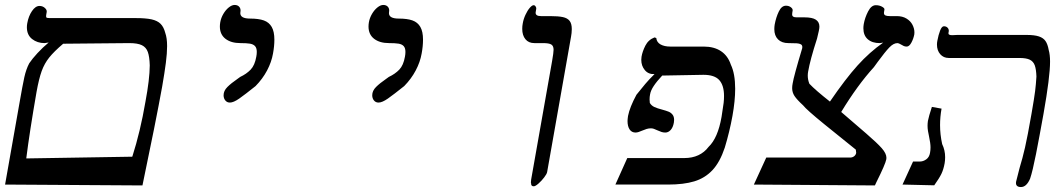

<svg xmlns="http://www.w3.org/2000/svg" viewBox="-46 -745 4266 775"><path d="M529 3.5 -25.5 0 32.5 -328.5Q45 -400.5 52.2 -433.2Q59.5 -466 72 -489.5Q84 -507.5 105.2 -530.5Q126.5 -553.5 150.5 -573.5L134 -571Q104.5 -571 83.5 -587.5Q62.5 -604 62.5 -635Q62.5 -643 64 -651Q69 -679.5 83 -700.2Q97 -721 113.5 -721Q126 -721 135 -713Q144 -705 142.5 -696.5L140.5 -684.5Q140 -682.5 140 -679.5Q140 -674 143.8 -673Q147.5 -672 160 -672H502Q542.5 -672 566 -666.8Q589.5 -661.5 602.2 -648.8Q615 -636 621 -612.5Q628.5 -591.5 628.5 -559Q628.5 -530.5 623.5 -491.5Q618.5 -452.5 608.5 -395Q583 -254 529 3.5ZM558.5 -481Q557.5 -516 550.8 -535Q544 -554 526.8 -562.5Q509.5 -571 476 -571L209 -568.5Q172 -537 152.8 -513Q133.5 -489 122.2 -458Q111 -427 101.5 -374Q73.5 -213 60 -105.5L488 -112.5Q520.5 -214 541 -334Q558 -424.5 558.5 -481Z M882 -331Q870.5 -331 863.5 -339.5Q856.5 -348 856.5 -360.5Q856.5 -378.5 871.8 -393.8Q887 -409 912.5 -426.5L923.5 -434.5Q949 -446.5 965.8 -464Q982.5 -481.5 988.5 -516Q990.5 -526 990.5 -535.5Q990.5 -551 983.5 -558.8Q976.5 -566.5 962.8 -568.8Q949 -571 924.5 -571Q886.5 -571 864 -588.5Q841.5 -606 841.5 -638Q841.5 -646 843 -655Q846 -672.5 855.5 -688.8Q865 -705 877.5 -715Q890 -725 901 -725Q912 -725 918.5 -718.8Q925 -712.5 925 -702.5Q925 -699 924.5 -697Q924 -695.5 924 -692Q924 -670 963.5 -670Q998 -670 1019 -662.5Q1040 -655 1050.8 -636.2Q1061.5 -617.5 1061.5 -585Q1061.5 -558.5 1056 -529Q1050 -494.5 1032 -460.5Q1014 -426.5 985.5 -397.5Q943 -363.5 919.8 -347.2Q896.5 -331 882 -331Z M1482 -331Q1470.5 -331 1463.5 -339.5Q1456.5 -348 1456.5 -360.5Q1456.5 -378.5 1471.8 -393.8Q1487 -409 1512.5 -426.5L1523.5 -434.5Q1549 -446.5 1565.8 -464Q1582.5 -481.5 1588.5 -516Q1590.5 -526 1590.5 -535.5Q1590.5 -551 1583.5 -558.8Q1576.5 -566.5 1562.8 -568.8Q1549 -571 1524.5 -571Q1486.5 -571 1464 -588.5Q1441.5 -606 1441.5 -638Q1441.5 -646 1443 -655Q1446 -672.5 1455.5 -688.8Q1465 -705 1477.5 -715Q1490 -725 1501 -725Q1512 -725 1518.5 -718.8Q1525 -712.5 1525 -702.5Q1525 -699 1524.5 -697Q1524 -695.5 1524 -692Q1524 -670 1563.5 -670Q1598 -670 1619 -662.5Q1640 -655 1650.8 -636.2Q1661.5 -617.5 1661.5 -585Q1661.5 -558.5 1656 -529Q1650 -494.5 1632 -460.5Q1614 -426.5 1585.5 -397.5Q1543 -363.5 1519.8 -347.2Q1496.5 -331 1482 -331Z M2259 -597 2162.5 -50.5Q2161 -42.5 2150.5 -28.8Q2140 -15 2127.5 -4Q2115 7 2108.5 7Q2103 7 2100.2 4Q2097.5 1 2098 -4Q2097 -5 2097 -9.5Q2097 -11.5 2098 -20.5L2182.5 -498.5Q2188.5 -533 2188.5 -544Q2188.5 -559.5 2179.5 -565.2Q2170.5 -571 2146 -571H2111Q2087.5 -571 2074.8 -586.8Q2062 -602.5 2062 -628.5Q2062 -640 2064 -650Q2067 -668 2075 -685.2Q2083 -702.5 2092.2 -713.2Q2101.5 -724 2108 -724Q2113 -724 2116.2 -718.5Q2119.5 -713 2118.5 -709.5L2116.5 -697.5Q2116 -696 2116 -693.5Q2116 -680 2137.5 -680H2174.5Q2207.5 -680 2226 -676Q2244.5 -672 2253.2 -660.8Q2262 -649.5 2262 -627.5Q2262 -612.5 2258.5 -593.5Z M2486 -107H2716.5Q2748 -107 2772.8 -118.5Q2797.5 -130 2814 -152Q2851.5 -187.5 2866.5 -273Q2869.5 -291 2875 -330Q2876.5 -344.5 2876.5 -357.5Q2876.5 -400 2857.5 -421.5Q2838.5 -443 2793.5 -443L2627 -440Q2605 -416.5 2592.8 -398Q2580.5 -379.5 2578 -364Q2576 -354.5 2576 -343.5Q2576 -338.5 2577 -329.5Q2583.5 -318.5 2595.5 -313Q2607.5 -307.5 2627 -302.5Q2643.5 -298 2652.8 -294.2Q2662 -290.5 2668.5 -282.5Q2675 -274.5 2675 -261Q2675 -258 2674 -250Q2670.5 -230.5 2661 -220.2Q2651.5 -210 2639.5 -210Q2631.5 -210 2624.5 -212.2Q2617.5 -214.5 2607.5 -219Q2599 -223 2593.2 -225Q2587.5 -227 2581.5 -227Q2572.5 -227 2564.2 -224.5Q2556 -222 2545.5 -217.5Q2538.5 -214.5 2531.8 -212.2Q2525 -210 2519.5 -210Q2503.5 -210 2495.2 -222.8Q2487 -235.5 2487 -256.5Q2487 -263 2489 -277Q2496 -312.5 2523 -362.5Q2543 -387.5 2558.5 -406Q2574 -424.5 2596 -446Q2571.5 -444.5 2557 -461.8Q2542.5 -479 2542.5 -503.5Q2542.5 -508 2543.5 -516Q2547 -537 2559 -560.8Q2571 -584.5 2596 -594L2603 -591.5Q2605 -574 2620.5 -565.5Q2636 -557 2659.5 -557H2794.5Q2836.5 -557 2864.2 -538.5Q2892 -520 2904 -484Q2921.5 -447.5 2921.5 -386.5Q2921.5 -338 2910.5 -277Q2899 -213.5 2879.5 -149Q2860 -90.5 2829.8 -58.2Q2799.5 -26 2756.5 -13Q2713.5 0 2650.5 0H2438Z M3614 -557Q3607.5 -557 3602.2 -559.2Q3597 -561.5 3590.5 -565.5Q3581.5 -571 3576.5 -571Q3560.5 -571 3543.5 -553.2Q3526.5 -535.5 3497.5 -496Q3496 -494 3481.5 -474Q3415 -401 3349.5 -293L3450.5 -206Q3494.5 -168 3513.2 -146.8Q3532 -125.5 3532 -108Q3532 -104 3531.5 -102Q3528 -82.5 3491.5 -9.5L3485.5 3.5L2997 0L3047 -109H3385.5Q3394.5 -109 3401.5 -114.2Q3408.5 -119.5 3410 -128Q3410 -133 3408.5 -141Q3352 -186 3280.8 -244Q3209.5 -302 3195.5 -320Q3170.5 -343 3161 -357.5Q3151.5 -372 3151.5 -389Q3151.5 -398.5 3153.5 -408Q3158 -437 3192 -550Q3192.5 -552 3192.5 -555Q3192.5 -563 3186.5 -566.2Q3180.5 -569.5 3170.2 -570.2Q3160 -571 3136.5 -571Q3109.5 -571 3094.5 -586Q3079.5 -601 3079.5 -627.5Q3079.5 -636.5 3081 -646Q3086.5 -675.5 3097.8 -698.8Q3109 -722 3126.5 -722Q3138 -722 3146.2 -715.8Q3154.5 -709.5 3153.5 -702.5L3152 -693.5Q3151.5 -691 3151.5 -687Q3151.5 -680.5 3155.8 -677.8Q3160 -675 3169.5 -675H3200.5Q3233 -675 3247.2 -665.5Q3261.5 -656 3261.5 -637.5Q3261.5 -630.5 3259 -619.5L3252 -589.5Q3224 -503 3216 -456Q3214.5 -448 3214.5 -440Q3214.5 -423 3221 -407Q3245.5 -381 3304 -335Q3367 -427 3415.5 -480.8Q3464 -534.5 3519 -573L3505 -571Q3474.5 -571 3456.8 -586.5Q3439 -602 3439 -631Q3439 -639 3440.5 -648Q3445 -673.5 3458 -698.8Q3471 -724 3489 -724Q3503.5 -724 3514.2 -718Q3525 -712 3524 -706.5L3522.5 -697.5Q3522 -696 3522 -693Q3522 -685.5 3527.8 -682.8Q3533.5 -680 3545.5 -680H3573.5Q3597 -680 3613.2 -670Q3629.5 -660 3637.2 -644.8Q3645 -629.5 3645 -614.5Q3645 -608.5 3644.5 -606Q3641 -588 3632.5 -572.5Q3624 -557 3614 -557Z M3748.5 -240Q3748.5 -202 3757 -163.5Q3769 -138.5 3769 -110.5Q3769 -98 3767 -86Q3762.5 -61 3753.8 -43Q3745 -25 3725 3L3597 0L3639.5 -93H3667Q3680.5 -93 3692.8 -101.8Q3705 -110.5 3708 -128Q3710 -138.5 3710 -150Q3710 -166.5 3704 -194.5Q3701.5 -205 3699.8 -216Q3698 -227 3698 -237.5Q3698 -246.5 3699.5 -257Q3703 -275.5 3715.5 -313.5L3754.5 -306.5Q3748.5 -273 3748.5 -240ZM3736 -565Q3736 -572.5 3737.5 -580Q3742 -604.5 3748.8 -621.8Q3755.5 -639 3764 -639Q3773.5 -639 3779.2 -632.8Q3785 -626.5 3783.5 -617.5L3782.5 -612.5Q3780.5 -603 3797 -603Q3803 -603 3808.2 -603.5Q3813.5 -604 3818 -604H4097Q4129.5 -604 4147.5 -598Q4165.5 -592 4174.2 -579.2Q4183 -566.5 4187 -543.5Q4192.5 -524.5 4192.5 -496.5Q4192.5 -434.5 4166 -285Q4149.5 -193 4135.8 -123.2Q4122 -53.5 4112 -24Q4097.5 10 4075 10Q4063.5 10 4058.5 4.5Q4053.5 -1 4055.5 -12Q4057 -20 4069.5 -67Q4081.5 -106 4091.5 -149.8Q4101.5 -193.5 4117.5 -285Q4129 -351 4132.2 -377.2Q4135.5 -403.5 4137.5 -436Q4136.5 -465.5 4130.8 -481.2Q4125 -497 4110.8 -504Q4096.5 -511 4068.5 -511H3783.5Q3762.5 -511 3749.2 -526.2Q3736 -541.5 3736 -565Z"/></svg>

Font: JuliaMono MediumItalic
Style: Regular
Weight: 500
Italic angle: -9°
Monospace: yes
Designer: cormullion
Foundry: corm
Version: Version 0.049; ttfautohint (v1.8.4)